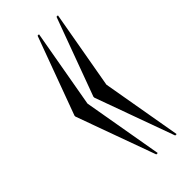

<svg xmlns="http://www.w3.org/2000/svg" viewBox="-172 -685 574 574"><g transform="rotate(-45 115.0 -398.0)"><path d="M125 -147H119L28 -398V-402L119 -649H125L81 -400ZM205 -147H199L108 -398V-402L199 -649H205L161 -400Z"/></g></svg>

Font: Cathisma Unicode
Style: Normal
Weight: 400
Version: Version 1.0